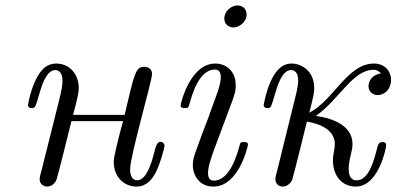

<svg xmlns="http://www.w3.org/2000/svg" viewBox="-20 -676 1460 707"><path d="M83 -290C83 -277 98 -276 106 -280C121 -288 133 -418 184 -418C194 -418 210 -411 210 -380C210 -362 209 -353 194 -292L132 -45C130 -36 126 -26 126 -16C126 1 140 11 154 11C172 11 184 -4 188 -14C192 -24 243 -229 243 -230H433C394 -85 399 -81 399 -79C399 -25 436 11 483 11C521 11 541 -18 553 -40C571 -75 586 -134 586 -140C586 -146 579 -154 571 -154C564 -154 557 -148 552 -130C545 -105 526 -12 485 -12C475 -12 459 -19 459 -52C459 -102 539 -374 540 -404C540 -421 526 -430 512 -430C480 -430 476 -412 439 -253H249C265 -312 270 -335 270 -352C270 -404 235 -442 187 -442C174 -442 162 -439 151 -432C101 -401 83 -290 83 -290Z M806 -608C806 -583 826 -575 840 -575C860 -575 888 -594 888 -623C888 -648 868 -656 854 -656C833 -656 806 -636 806 -608ZM645 -288C645 -278 655 -278 660 -278C673 -278 674 -280 678 -294C687 -327 713 -420 771 -420C782 -420 793 -415 793 -392C793 -368 782 -339 775 -320L745 -237C732 -204 720 -171 708 -138C694 -100 690 -89 690 -69C690 -30 714 11 766 11C860 11 893 -139 893 -143C893 -153 885 -153 878 -153C865 -153 865 -151 861 -136C853 -107 826 -11 768 -11C760 -11 746 -12 746 -39C746 -65 759 -98 772 -135L836 -306C846 -335 848 -343 848 -362C848 -417 810 -442 773 -442C679 -442 645 -293 645 -288Z M951 -290C951 -277 966 -276 974 -280C989 -288 1001 -418 1052 -418C1062 -418 1078 -412 1078 -379C1078 -355 1068 -321 1061 -292L1000 -45C998 -36 994 -26 994 -16C994 1 1007 11 1021 11C1039 11 1052 -4 1056 -14C1060 -24 1110 -228 1110 -228C1145 -223 1213 -204 1213 -145C1213 -127 1206 -109 1206 -85C1206 -29 1239 11 1290 11C1375 11 1402 -133 1402 -140C1402 -149 1398 -153 1388 -153C1375 -153 1371 -141 1369 -131C1357 -86 1339 -12 1293 -12C1282 -12 1264 -17 1264 -52C1264 -93 1278 -116 1278 -146C1278 -220 1191 -243 1143 -249C1231 -311 1278 -419 1356 -419C1368 -419 1374 -414 1383 -406C1340 -398 1337 -367 1337 -358C1337 -339 1352 -326 1371 -326C1398 -326 1420 -350 1420 -381C1420 -416 1395 -442 1357 -442C1259 -442 1209 -307 1119 -261C1137 -333 1137 -334 1137 -352C1137 -413 1092 -442 1054 -442C1041 -442 1030 -439 1019 -432C969 -401 951 -290 951 -290Z"/></svg>

Font: CMU Serif
Style: Italic
Weight: 500
Italic angle: -14.04°
Version: Version 0.7.0